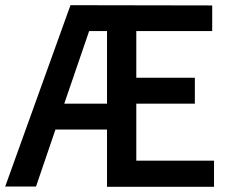

<svg xmlns="http://www.w3.org/2000/svg" viewBox="-71 -720 871 741"><path d="M342 -220V1H755V-100H455V-320H681V-420H455V-600H748V-699L201 -700L-51 0H68L143 -220ZM342 -320H177L273 -600H342Z"/></svg>

Font: Mint Spirit No2
Style: Bold
Weight: 700
Designer: HARENDAL Hirwen
Foundry: Arkandis Digital Foundry.
Version: Version 1.004;FFEdit